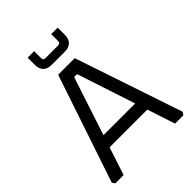

<svg xmlns="http://www.w3.org/2000/svg" viewBox="-250 -1009 1130 1130"><g transform="rotate(-45 315.0 -444.0)"><path d="M20 -18 246 -690H384L610 -18L598 0H529L472 -174H158L101 0H32ZM183 -250H447L327 -614H303ZM190 -830V-888H244V-830Q244 -812 262 -812H368Q386 -812 386 -830V-888H440V-830Q440 -758 368 -758H262Q190 -758 190 -830Z"/></g></svg>

Font: Oxanium
Style: Regular
Weight: 400
Designer: Severin Meyer
Version: Version 1.001